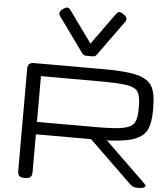

<svg xmlns="http://www.w3.org/2000/svg" viewBox="-69 -1189 1074 1250"><g transform="rotate(5 468.0 -564.5)"><path d="M816.4 -29.3 536.1 -300.8H640.6L920.9 -29.3Q935.1 -15.6 921.9 -7.8Q908.7 0 886.2 0H871.6Q854 0 844.2 -5.9Q834.5 -11.7 816.4 -29.3ZM132.8 -750H595.7Q742.7 -750 813.7 -730.2Q884.8 -710.4 909.2 -665Q933.6 -619.6 933.6 -529.3V-509.8Q933.6 -423.3 908.4 -377.4Q883.3 -331.5 810.8 -310.3Q738.3 -289.1 592.8 -289.1H132.8Q113.8 -289.1 103.8 -299.1Q93.8 -309.1 93.8 -328.1V-710.9Q93.8 -730 103.8 -740Q113.8 -750 132.8 -750ZM577.6 -668.9 187.5 -669.4V-370.1H577.6Q697.3 -370.1 751 -380.9Q804.7 -391.6 822.3 -419.7Q839.8 -447.8 839.8 -509.8V-529.3Q839.8 -594.7 822.5 -622.6Q805.2 -650.4 752.9 -659.4Q700.7 -668.5 577.6 -668.9ZM93.8 -39.1V-523.4Q93.8 -542.5 103.8 -552.5Q113.8 -562.5 132.8 -562.5H148.4Q167.5 -562.5 177.5 -552.5Q187.5 -542.5 187.5 -523.4V-39.1Q187.5 -20 177.5 -10Q167.5 0 148.4 0H132.8Q113.8 0 103.8 -10Q93.8 -20 93.8 -39.1ZM295.4 -1119.6Q306.6 -1127.4 315.2 -1128.7Q323.7 -1129.9 330.1 -1125.5Q336.4 -1121.1 343.8 -1111.3L490.2 -908.2L636.7 -1111.8Q644 -1121.6 650.4 -1126Q656.7 -1130.4 665 -1129.2Q673.3 -1127.9 685.1 -1119.6L689.9 -1116.2Q701.7 -1107.9 706.3 -1100.1Q710.9 -1092.3 709.5 -1084.5Q708 -1076.7 701.2 -1066.9L539.6 -842.8Q532.2 -832.5 525.9 -829.8Q519.5 -827.1 509.8 -827.1H470.7Q461.4 -827.1 455.1 -829.8Q448.7 -832.5 440.9 -842.8L279.3 -1066.9Q272.5 -1076.2 271.2 -1084.2Q270 -1092.3 274.7 -1100.3Q279.3 -1108.4 290.5 -1116.2Z"/></g></svg>

Font: Gyrochrome
Style: Regular
Weight: 400
Designer: David Moles
Foundry: David Moles
Version: Version 1.005;Glyphs 3.2.3 (3260)